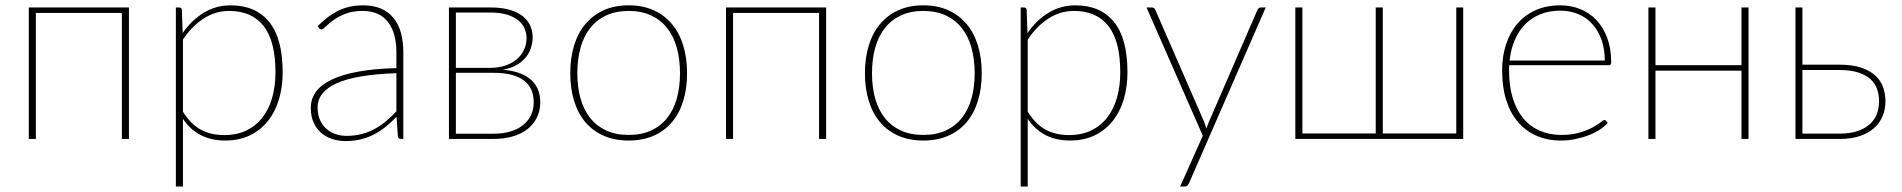

<svg xmlns="http://www.w3.org/2000/svg" viewBox="-20 -521 7132 720"><path d="M463.5 -493V0H437V-472.5H114.5V0H88V-493Z M639.5 178.5V-493H652Q661.5 -493 662 -483L665 -397Q698 -445 743.8 -473Q789.5 -501 845 -501Q938.5 -501 989.2 -439Q1040 -377 1040 -249.5Q1040 -195.5 1026.2 -149Q1012.5 -102.5 985.2 -68Q958 -33.5 917.8 -13.8Q877.5 6 824.5 6Q720.5 6 666 -75.5V178.5ZM839.5 -480Q787.5 -480 743.2 -451.2Q699 -422.5 666 -372.5V-102Q696.5 -54 734 -34.2Q771.5 -14.5 820.5 -14.5Q869 -14.5 905 -32.2Q941 -50 965 -81.5Q989 -113 1001 -156Q1013 -199 1013 -249.5Q1013 -367 968.5 -423.5Q924 -480 839.5 -480Z M1483.5 0Q1473.5 0 1472 -10.5L1467 -83Q1446.5 -62 1425.8 -45.2Q1405 -28.5 1382.2 -16.8Q1359.5 -5 1333 1.5Q1306.5 8 1274.5 8Q1251 8 1228 1Q1205 -6 1186.5 -21Q1168 -36 1156.8 -59.8Q1145.5 -83.5 1145.5 -117Q1145.5 -149.5 1164.2 -176Q1183 -202.5 1222.5 -221.8Q1262 -241 1322.5 -252.2Q1383 -263.5 1466.5 -265.5V-324Q1466.5 -398 1434.5 -439Q1402.5 -480 1339.5 -480Q1302 -480 1275 -469.2Q1248 -458.5 1230 -445.2Q1212 -432 1201.2 -421.2Q1190.5 -410.5 1185 -410.5Q1180 -410.5 1176 -416L1171.5 -423Q1208.5 -461 1249 -481Q1289.5 -501 1341.5 -501Q1380 -501 1408.5 -488.8Q1437 -476.5 1455.8 -453.5Q1474.5 -430.5 1483.5 -397.8Q1492.5 -365 1492.5 -324V0ZM1279.5 -11.5Q1311.5 -11.5 1338 -18.8Q1364.5 -26 1387 -38.5Q1409.5 -51 1429 -67.8Q1448.5 -84.5 1466.5 -103.5V-246.5Q1315.5 -241.5 1243.2 -209Q1171 -176.5 1171 -118Q1171 -90.5 1180.2 -70.5Q1189.5 -50.5 1204.8 -37.2Q1220 -24 1239.5 -17.8Q1259 -11.5 1279.5 -11.5Z M1663.5 -493H1819Q1862.5 -493 1892.8 -483.8Q1923 -474.5 1941.8 -459Q1960.5 -443.5 1969 -423.2Q1977.5 -403 1977.5 -380.5Q1977.5 -364 1972.2 -345Q1967 -326 1954.2 -309Q1941.5 -292 1920 -278.8Q1898.5 -265.5 1865.5 -259.5Q1903.5 -256.5 1930.2 -246Q1957 -235.5 1973.8 -219.5Q1990.5 -203.5 1998.2 -182.8Q2006 -162 2006 -138Q2006 -106 1993.5 -80.5Q1981 -55 1958.2 -37Q1935.5 -19 1903 -9.5Q1870.5 0 1830.5 0H1663.5ZM1689.5 -248V-19.5H1830.5Q1865.5 -19.5 1893.5 -27.8Q1921.5 -36 1941 -51.5Q1960.5 -67 1971 -88.8Q1981.5 -110.5 1981.5 -137.5Q1981.5 -162.5 1973 -183Q1964.5 -203.5 1946.2 -218Q1928 -232.5 1899.5 -240.2Q1871 -248 1831.5 -248ZM1689.5 -266.5H1817.5Q1847.5 -266.5 1872.8 -274.5Q1898 -282.5 1916 -297.2Q1934 -312 1944.2 -332.5Q1954.5 -353 1954.5 -378Q1954.5 -396 1947.5 -413.2Q1940.5 -430.5 1924.5 -444Q1908.5 -457.5 1882.2 -465.8Q1856 -474 1818 -474H1689.5Z M2337.5 -501Q2390 -501 2430.8 -482.8Q2471.5 -464.5 2499.5 -431.2Q2527.5 -398 2542 -351Q2556.5 -304 2556.5 -246.5Q2556.5 -189 2542 -142.2Q2527.5 -95.5 2499.5 -62.5Q2471.5 -29.5 2430.8 -11.8Q2390 6 2337.5 6Q2285 6 2244.2 -11.8Q2203.5 -29.5 2175.5 -62.5Q2147.5 -95.5 2133 -142.2Q2118.5 -189 2118.5 -246.5Q2118.5 -304 2133 -351Q2147.5 -398 2175.5 -431.2Q2203.5 -464.5 2244.2 -482.8Q2285 -501 2337.5 -501ZM2337.5 -15Q2385.5 -15 2421.5 -31.5Q2457.5 -48 2481.8 -78.5Q2506 -109 2518 -151.5Q2530 -194 2530 -246.5Q2530 -299 2518 -342Q2506 -385 2481.8 -415.8Q2457.5 -446.5 2421.5 -463.2Q2385.5 -480 2337.5 -480Q2289.5 -480 2253.5 -463.2Q2217.5 -446.5 2193.2 -415.8Q2169 -385 2157 -342Q2145 -299 2145 -246.5Q2145 -194 2157 -151.5Q2169 -109 2193.2 -78.5Q2217.5 -48 2253.5 -31.5Q2289.5 -15 2337.5 -15Z M3078 -493V0H3051.5V-472.5H2729V0H2702.5V-493Z M3442.5 -501Q3495 -501 3535.8 -482.8Q3576.5 -464.5 3604.5 -431.2Q3632.5 -398 3647 -351Q3661.5 -304 3661.5 -246.5Q3661.5 -189 3647 -142.2Q3632.5 -95.5 3604.5 -62.5Q3576.5 -29.5 3535.8 -11.8Q3495 6 3442.5 6Q3390 6 3349.2 -11.8Q3308.5 -29.5 3280.5 -62.5Q3252.5 -95.5 3238 -142.2Q3223.5 -189 3223.5 -246.5Q3223.5 -304 3238 -351Q3252.5 -398 3280.5 -431.2Q3308.5 -464.5 3349.2 -482.8Q3390 -501 3442.5 -501ZM3442.5 -15Q3490.5 -15 3526.5 -31.5Q3562.5 -48 3586.8 -78.5Q3611 -109 3623 -151.5Q3635 -194 3635 -246.5Q3635 -299 3623 -342Q3611 -385 3586.8 -415.8Q3562.5 -446.5 3526.5 -463.2Q3490.5 -480 3442.5 -480Q3394.5 -480 3358.5 -463.2Q3322.5 -446.5 3298.2 -415.8Q3274 -385 3262 -342Q3250 -299 3250 -246.5Q3250 -194 3262 -151.5Q3274 -109 3298.2 -78.5Q3322.5 -48 3358.5 -31.5Q3394.5 -15 3442.5 -15Z M3807.5 178.5V-493H3820Q3829.5 -493 3830 -483L3833 -397Q3866 -445 3911.8 -473Q3957.5 -501 4013 -501Q4106.5 -501 4157.2 -439Q4208 -377 4208 -249.5Q4208 -195.5 4194.2 -149Q4180.5 -102.5 4153.2 -68Q4126 -33.5 4085.8 -13.8Q4045.5 6 3992.5 6Q3888.5 6 3834 -75.5V178.5ZM4007.5 -480Q3955.5 -480 3911.2 -451.2Q3867 -422.5 3834 -372.5V-102Q3864.5 -54 3902 -34.2Q3939.5 -14.5 3988.5 -14.5Q4037 -14.5 4073 -32.2Q4109 -50 4133 -81.5Q4157 -113 4169 -156Q4181 -199 4181 -249.5Q4181 -367 4136.5 -423.5Q4092 -480 4007.5 -480Z M4439 165.5Q4436.5 170.5 4433 174.5Q4429.5 178.5 4423 178.5H4405.5L4490.5 -12L4279.5 -493H4299.5Q4305 -493 4308.2 -490Q4311.5 -487 4312.5 -484L4496.5 -62Q4500.5 -51.5 4504 -39Q4507.5 -49.5 4512.5 -62L4695.5 -484Q4697.5 -488 4700.8 -490.5Q4704 -493 4708 -493H4726.5Z M4837.5 -493H4864V-20.5H5139V-493H5165.5V-20.5H5441V-493H5467V0H4837.5Z M5831 -501Q5871 -501 5905.8 -487Q5940.5 -473 5966.5 -445.8Q5992.5 -418.5 6007.2 -378.5Q6022 -338.5 6022 -287Q6022 -276.5 6013 -276.5H5639.5Q5639 -271.5 5639 -266.5Q5639 -261.5 5639 -256.5Q5639 -197.5 5653 -152.5Q5667 -107.5 5692.5 -77Q5718 -46.5 5754.2 -30.8Q5790.5 -15 5835 -15Q5874.5 -15 5903.5 -23.8Q5932.5 -32.5 5952 -43Q5971.5 -53.5 5982.2 -62.2Q5993 -71 5996 -71Q6000 -71 6002.5 -68L6009 -60.5Q5999 -48 5981 -36Q5963 -24 5939.8 -14.8Q5916.5 -5.5 5889.2 0.2Q5862 6 5833.5 6Q5783 6 5742.2 -11.8Q5701.5 -29.5 5672.8 -63Q5644 -96.5 5628.5 -145.2Q5613 -194 5613 -256.5Q5613 -310.5 5627.8 -355.2Q5642.5 -400 5670.5 -432.5Q5698.5 -465 5739 -483Q5779.5 -501 5831 -501ZM5831.5 -481Q5789.5 -481 5756.2 -467.5Q5723 -454 5699 -429.5Q5675 -405 5660.2 -370.5Q5645.5 -336 5641 -294H5998Q5998 -338.5 5985.2 -373.2Q5972.5 -408 5950.2 -432Q5928 -456 5897.5 -468.5Q5867 -481 5831.5 -481Z M6537 -493V0H6510.5V-256H6188V0H6161.5V-493H6188V-276.5H6510.5V-493Z M6739 -493V-278.5H6877Q6927.5 -278.5 6961 -266.8Q6994.5 -255 7014.2 -236Q7034 -217 7042.2 -192.2Q7050.5 -167.5 7050.5 -142Q7050.5 -111.5 7039.8 -85.5Q7029 -59.5 7007.5 -40.5Q6986 -21.5 6954.2 -10.8Q6922.5 0 6880 0H6713V-493ZM6739 -258.5V-20H6880Q6917.5 -20 6945 -29.2Q6972.5 -38.5 6990.8 -54.5Q7009 -70.5 7017.8 -92.8Q7026.5 -115 7026.5 -141Q7026.5 -165.5 7019 -187Q7011.5 -208.5 6994.2 -224.2Q6977 -240 6948.2 -249.2Q6919.5 -258.5 6877 -258.5Z"/></svg>

Font: Lato Thin
Style: Regular
Weight: 200
Designer: Lukasz Dziedzic
Foundry: tyPoland Lukasz Dziedzic
Version: Version 2.007; 2014-02-27